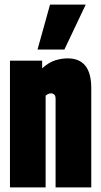

<svg xmlns="http://www.w3.org/2000/svg" viewBox="-20 -809 435 829"><path d="M23 0V-547H162V-514Q191 -540 218.5 -548.5Q246 -557 272 -557Q374 -557 374 -429V0H220V-382Q220 -396 214 -401Q208 -406 201 -406Q189 -406 177 -396V0ZM142 -595 196 -789H350L258 -595Z"/></svg>

Font: Georama ExtraCondensed ExtraBold
Style: Regular
Weight: 800
Width: 2
Designer: Jean-Baptiste Levee
Foundry: Production Type
Version: Version 1.000